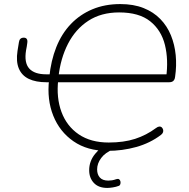

<svg xmlns="http://www.w3.org/2000/svg" viewBox="-20 -733 928 943"><path d="M507 8Q409 8 341 -39Q273 -86 241.5 -165Q210 -244 221 -341L229 -329H209Q156 -329 121.5 -345.5Q87 -362 72.5 -396.5Q58 -431 66 -483L73 -526Q76 -548 97 -548Q107 -548 111.5 -541.5Q116 -535 114 -522Q113 -515 111.5 -504.5Q110 -494 108 -486Q98 -425 123.5 -396.5Q149 -368 207 -368H233L222 -353Q230 -435 256.5 -501.5Q283 -568 328 -615Q373 -662 434 -687.5Q495 -713 571 -713Q636 -713 685 -693.5Q734 -674 767.5 -639.5Q801 -605 819.5 -559.5Q838 -514 843 -462Q848 -410 840 -356Q839 -346 835 -340Q831 -334 825 -331.5Q819 -329 810 -329H256L266 -341Q256 -253 282 -183Q308 -113 367 -73Q426 -33 514 -33Q588 -33 643.5 -51Q699 -69 746 -104Q755 -111 762.5 -111.5Q770 -112 774.5 -107.5Q779 -103 781 -96.5Q783 -90 780.5 -83Q778 -76 770 -70Q717 -30 649 -11Q581 8 507 8ZM565 -672Q477 -672 414 -631Q351 -590 314 -518Q277 -446 267 -354L260 -368H810L796 -352Q808 -440 790 -512.5Q772 -585 717.5 -628.5Q663 -672 565 -672ZM507 190Q464 190 441 165.5Q418 141 418 103Q418 59 446.5 23.5Q475 -12 519 -31L537 0Q497 16 477 43Q457 70 457 99Q457 124 470.5 139Q484 154 512 154Q521 154 530.5 152.5Q540 151 551 147Q560 144 565 147.5Q570 151 571.5 158Q573 165 571 171.5Q569 178 563 180Q550 185 534 187.5Q518 190 507 190Z"/></svg>

Font: Nunito Variable Extra Light
Style: Italic
Weight: 200
Italic angle: -9°
Designer: Vernon Adams
Foundry: Vernon Adams
Version: Version 3.602